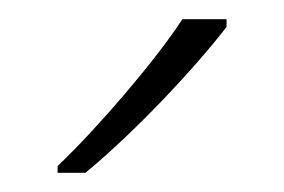

<svg xmlns="http://www.w3.org/2000/svg" viewBox="-20 -786 296 200"><path d="M216 -758V-766H170C142 -723 82 -653 40 -613V-606H69C120 -648 183 -715 216 -758Z"/></svg>

Font: Noto Sans Gurmukhi UI ExtraLight
Style: Regular
Weight: 200
Designer: Jelle Bosma - Monotype Design Team
Foundry: Monotype Imaging Inc.
Version: Version 2.004